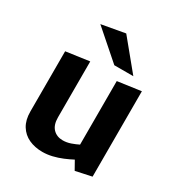

<svg xmlns="http://www.w3.org/2000/svg" viewBox="-163 -773 839 900"><g transform="rotate(30 257.0 -323.5)"><path d="M372.1 15.8 346.3 -30.2Q325.7 -19.2 300.3 -8.6Q274.9 2 248.2 8.4Q221.5 14.7 196.1 14.7Q155.2 14.7 122.8 -0.1Q90.4 -15 71.7 -45.3Q53.1 -75.6 53.1 -121.1V-447.3L178.9 -464.9V-162.2Q178.9 -121.6 198.9 -100.8Q219 -79.9 251.6 -79.9Q273 -79.9 294.2 -87.3Q315.5 -94.8 332.5 -103.4V-447.3L458.4 -464.9V-2.7ZM388.4 -505.9H285.5L132.3 -640.1L259.4 -662.9Z"/></g></svg>

Font: Ancizar Sans Thin
Style: Regular
Weight: 100
Designer: Cesar Puertas, Viviana Monsalve, Julian Moncada, Julian Prieto, Jose Castro, Mariel Hernandez, Felipe Aragon, Sara Alarc
Version: Version 8.100